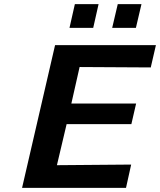

<svg xmlns="http://www.w3.org/2000/svg" viewBox="-20 -911 776 931"><path d="M524 -776 551 -891H666L639 -776ZM317 -776 343 -891H458L432 -776ZM87 0 247 -692H736L711 -584L366 -586L326 -409H640L617 -309H303L256 -110L616 -113L591 0Z"/></svg>

Font: Coval
Style: ExtraBold Italic
Weight: 800
Foundry: Context Ltd
Version: Version 001.000